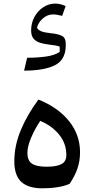

<svg xmlns="http://www.w3.org/2000/svg" viewBox="-20 -1027 516 1054"><path d="M213.4 6.8Q135.3 6.8 96.9 -28.6Q58.6 -64 58.6 -141.6Q58.6 -227.1 93.8 -311.8Q128.9 -396.5 190.9 -480.5Q298.3 -437.5 358.9 -362.3Q419.4 -287.1 419.4 -190.9Q419.4 -144 405.3 -102.3Q391.1 -60.5 362.3 -18.1Q335.9 -5.9 296.4 0.5Q256.8 6.8 213.4 6.8ZM200.7 -363.3Q172.4 -321.3 151.4 -272.2Q130.4 -223.1 130.4 -187.5Q130.4 -146 155 -128.9Q179.7 -111.8 235.8 -111.8Q291 -111.8 317.6 -126.2Q344.2 -140.6 344.2 -175.8Q344.2 -240.2 303.7 -289.1Q263.2 -337.9 200.7 -363.3ZM321.3 -939.9Q291.5 -947.8 271 -947.8Q239.7 -947.8 214.4 -925Q189 -902.3 183.1 -874.5Q189.9 -861.8 207.3 -855Q224.6 -848.1 258.3 -844.7Q293.5 -841.8 317.1 -831.5Q340.8 -821.3 340.8 -787.6V-769.5Q337.4 -694.8 277.6 -667Q217.8 -639.2 112.3 -639.2L128.9 -710Q187 -710 233.9 -716.8Q280.8 -723.6 307.6 -742.2V-771Q299.3 -774.9 284.9 -777.3Q270.5 -779.8 246.1 -782.7Q222.2 -785.6 200.2 -792.2Q178.2 -798.8 164.6 -814.5Q150.9 -830.1 150.9 -859.9Q150.9 -900.9 169.2 -934.3Q187.5 -967.8 217.8 -987.5Q248 -1007.3 283.7 -1007.3Q310.1 -1007.3 340.3 -993.7Z"/></svg>

Font: Pinar DS4-Medium
Style: Regular
Weight: 500
Designer: Amin Abedi
Version: Version 2.000